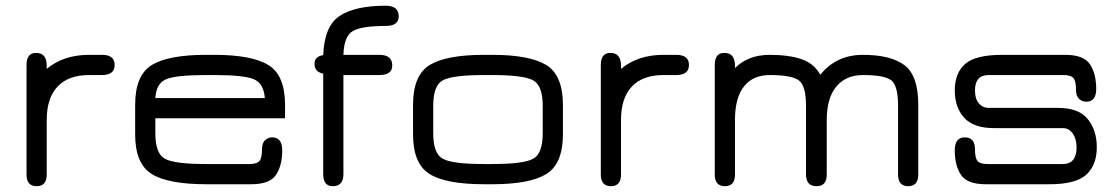

<svg xmlns="http://www.w3.org/2000/svg" viewBox="-20 -641 3894 668"><path d="M290 -379.9H335C364.3 -379.9 378.9 -391.6 378.9 -415C378.9 -438.5 364.3 -450.2 335 -450.2H290C230.8 -450.2 181.6 -433.9 142.6 -401.4V-412.1C142.6 -442.1 130.2 -457 105.5 -457C83.3 -457 72.3 -443 72.3 -415V-34.2C72.3 -6.8 84 6.8 107.4 6.8C130.9 6.8 142.6 -6.8 142.6 -34.2V-223.6C142.6 -274.4 155.1 -313.2 180.2 -339.8C205.2 -366.5 241.9 -379.9 290 -379.9Z M971.7 -276.4C971.7 -344.7 952.5 -390.8 914.1 -414.6C875.7 -438.3 812.8 -450.2 725.6 -450.2H697.3C609.4 -450.2 546.2 -438.3 507.8 -414.6C469.4 -390.8 450.2 -344.7 450.2 -276.4V-173.8C450.2 -105.5 469.4 -59.4 507.8 -35.6C546.2 -11.9 609.4 0 697.3 0H854.5C896.8 0 925.3 -10.7 939.9 -32.2C954.6 -53.7 961.9 -82.4 961.9 -118.2C961.9 -148.1 950.2 -163.1 926.8 -163.1C917.6 -163.1 909.5 -159.8 902.3 -153.3C895.2 -146.8 891.6 -136.1 891.6 -121.1C891.6 -101.6 888.7 -88.2 882.8 -81.1C877 -73.9 865.2 -70.3 847.7 -70.3H697.3C624.3 -70.3 576.7 -76.3 554.2 -88.4C531.7 -100.4 520.5 -129.9 520.5 -176.8V-229.5H971.7ZM725.6 -379.9C793.3 -379.9 838.9 -375.2 862.3 -365.7C885.7 -356.3 898.8 -334.3 901.4 -299.8H520.5C522.5 -333.7 534.8 -355.5 557.6 -365.2C580.4 -375 627 -379.9 697.3 -379.9Z M1322.3 -550.8C1352.2 -550.8 1367.2 -561.8 1367.2 -584C1367.2 -608.7 1352.2 -621.1 1322.3 -621.1C1251.3 -621.1 1197.9 -609.4 1162.1 -585.9C1126.3 -562.5 1107.1 -516.9 1104.5 -449.2C1084.3 -446 1074.2 -435.9 1074.2 -418.9C1074.2 -400.1 1084.3 -388.7 1104.5 -384.8V-35.2C1104.5 -7.2 1115.6 6.8 1137.7 6.8C1162.4 6.8 1174.8 -7.2 1174.8 -35.2V-379.9H1299.8C1329.8 -379.9 1344.7 -391 1344.7 -413.1C1344.7 -437.8 1329.8 -450.2 1299.8 -450.2H1174.8C1176.1 -493.8 1187.2 -521.5 1208 -533.2C1228.8 -544.9 1266.9 -550.8 1322.3 -550.8Z M1692.4 0C1779.6 0 1842.4 -11.9 1880.9 -35.6C1919.3 -59.4 1938.5 -105.5 1938.5 -173.8V-276.4C1938.5 -344.7 1919.3 -390.8 1880.9 -414.6C1842.4 -438.3 1779.6 -450.2 1692.4 -450.2H1664.1C1576.2 -450.2 1513 -438.3 1474.6 -414.6C1436.2 -390.8 1417 -344.7 1417 -276.4V-173.8C1417 -105.5 1436.2 -59.4 1474.6 -35.6C1513 -11.9 1576.2 0 1664.1 0ZM1664.1 -70.3C1591.1 -70.3 1543.5 -76.3 1521 -88.4C1498.5 -100.4 1487.3 -129.9 1487.3 -176.8V-273.4C1487.3 -320.3 1498.5 -349.8 1521 -361.8C1543.5 -373.9 1591.1 -379.9 1664.1 -379.9H1692.4C1764.6 -379.9 1812 -373.9 1834.5 -361.8C1856.9 -349.8 1868.2 -320.3 1868.2 -273.4V-176.8C1868.2 -129.9 1856.9 -100.4 1834.5 -88.4C1812 -76.3 1764.6 -70.3 1692.4 -70.3Z M2288.1 -379.9H2333C2362.3 -379.9 2377 -391.6 2377 -415C2377 -438.5 2362.3 -450.2 2333 -450.2H2288.1C2228.8 -450.2 2179.7 -433.9 2140.6 -401.4V-412.1C2140.6 -442.1 2128.3 -457 2103.5 -457C2081.4 -457 2070.3 -443 2070.3 -415V-34.2C2070.3 -6.8 2082 6.8 2105.5 6.8C2128.9 6.8 2140.6 -6.8 2140.6 -34.2V-223.6C2140.6 -274.4 2153.2 -313.2 2178.2 -339.8C2203.3 -366.5 2239.9 -379.9 2288.1 -379.9Z M2658.2 -379.9C2709 -379.9 2742.7 -373.7 2759.3 -361.3C2775.9 -349 2784.2 -319.7 2784.2 -273.4V-34.2C2784.2 -6.8 2796.5 6.8 2821.3 6.8C2844.7 6.8 2856.4 -6.8 2856.4 -34.2V-223.6C2856.4 -274.4 2867.5 -313.2 2889.6 -339.8C2911.8 -366.5 2942.7 -379.9 2982.4 -379.9C3031.9 -379.9 3064.6 -373.9 3080.6 -361.8C3096.5 -349.8 3104.5 -320.3 3104.5 -273.4V-34.2C3104.5 -6.8 3116.2 6.8 3139.6 6.8C3163.1 6.8 3174.8 -6.8 3174.8 -34.2V-276.4C3174.8 -344.1 3158.9 -390 3127 -414.1C3095.1 -438.2 3046.9 -450.2 2982.4 -450.2C2920.6 -450.2 2871.1 -427.1 2834 -380.9C2819 -407.6 2796.9 -425.8 2767.6 -435.5C2738.3 -445.3 2701.8 -450.2 2658.2 -450.2C2608.1 -450.2 2567.7 -434.9 2537.1 -404.3V-412.1C2537.1 -442.1 2524.7 -457 2500 -457C2477.9 -457 2466.8 -443 2466.8 -415V-34.2C2466.8 -6.8 2478.5 6.8 2502 6.8C2525.4 6.8 2537.1 -6.8 2537.1 -34.2V-223.6C2537.1 -275.1 2547.5 -314 2568.4 -340.3C2589.2 -366.7 2619.1 -379.9 2658.2 -379.9Z M3409.2 0H3631.8C3692.4 0 3734.9 -11.1 3759.3 -33.2C3783.7 -55.3 3795.9 -87.2 3795.9 -128.9C3795.9 -168 3785.5 -200.5 3764.6 -226.6C3743.8 -252.6 3709.3 -265.6 3661.1 -265.6H3419.9C3406.2 -265.6 3394.9 -270.8 3385.7 -281.2C3376.6 -291.7 3372.1 -306.6 3372.1 -326.2C3372.1 -362 3388 -379.9 3419.9 -379.9H3679.7C3697.3 -379.9 3709 -376.3 3714.8 -369.1C3720.7 -362 3723.6 -348.6 3723.6 -329.1C3723.6 -314.1 3727.2 -303.4 3734.4 -296.9C3741.5 -290.4 3749.7 -287.1 3758.8 -287.1C3782.2 -287.1 3793.9 -301.8 3793.9 -331.1C3793.9 -366.9 3786.6 -395.7 3772 -417.5C3757.3 -439.3 3728.8 -450.2 3686.5 -450.2H3466.8C3404.9 -450.2 3362 -439.6 3337.9 -418.5C3313.8 -397.3 3301.8 -366.5 3301.8 -326.2C3301.8 -287.1 3312.7 -255.5 3334.5 -231.4C3356.3 -207.4 3390.6 -195.3 3437.5 -195.3H3677.7C3692.1 -195.3 3703.6 -189 3712.4 -176.3C3721.2 -163.6 3725.6 -147.8 3725.6 -128.9C3725.6 -89.8 3709.6 -70.3 3677.7 -70.3H3416C3398.4 -70.3 3386.7 -73.9 3380.9 -81.1C3375 -88.2 3372.1 -101.6 3372.1 -121.1C3372.1 -149.1 3360.4 -163.1 3336.9 -163.1C3313.5 -163.1 3301.8 -148.1 3301.8 -118.2C3301.8 -82.4 3309.1 -53.7 3323.7 -32.2C3338.4 -10.7 3366.9 0 3409.2 0Z"/></svg>

Font: Jura
Style: DemiBold
Weight: 600
Version: Version 2.5.1